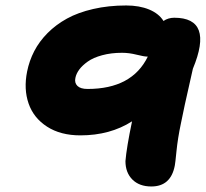

<svg xmlns="http://www.w3.org/2000/svg" viewBox="-20 -718 745 695"><path d="M527.8 -43Q484.4 -43 459.2 -68.1Q434.1 -93.3 434.1 -134.8Q438 -183.1 458 -278.8Q378.4 -228 271 -228Q199.2 -228 150.4 -259.5Q101.6 -291 83.5 -343.3Q65.4 -395.5 78.1 -459Q85.9 -498 104 -533Q122.1 -567.9 152.3 -598.4Q182.6 -628.9 222.7 -650.9Q262.7 -672.9 317.6 -685.5Q372.6 -698.2 437 -698.2Q484.4 -698.2 519.8 -683.6Q555.2 -668.9 571.8 -642.1Q588.9 -653.8 610.8 -653.8Q754.9 -653.8 678.2 -469.2Q641.6 -308.6 634.8 -271Q623.5 -217.3 618.9 -171.4Q614.3 -125.5 612.8 -119.1Q598.6 -43 527.8 -43ZM252.9 -436Q249 -418 260.3 -407Q271.5 -396 296.9 -396Q458 -396 515.1 -513.2H512.2Q502 -513.2 474.6 -520Q447.3 -526.9 421.9 -526.9Q382.3 -526.9 349.9 -518.1Q317.4 -509.3 297.6 -495.1Q277.8 -481 266.8 -466.1Q255.9 -451.2 252.9 -436Z"/></svg>

Font: Shantell Sans Irregular Bouncy
Style: Italic
Weight: 800
Italic angle: -11.31°
Designer: Stephen Nixon, Anya Danilova, Shantell Martin
Foundry: Arrow Type
Version: Version 1.006;[9816181b4]